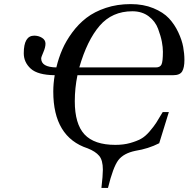

<svg xmlns="http://www.w3.org/2000/svg" viewBox="-20 -727 920 937"><path d="M96 -467Q96 -553 147 -553Q168 -553 185 -542.5Q202 -532 202 -514Q202 -496 191.5 -472Q181 -448 181 -442Q181 -399 255 -398Q266 -444 284 -485.5Q302 -527 332.5 -568.5Q363 -610 402 -640Q441 -670 496.5 -688.5Q552 -707 618 -707Q680 -707 728.5 -687Q777 -667 804.5 -637.5Q832 -608 850 -569.5Q868 -531 874 -498Q880 -465 880 -434Q880 -397 869 -378.5Q858 -360 825 -360H358Q345 -297 345 -233Q345 -122 392.5 -71Q440 -20 543 -20Q583 -20 615 -29Q647 -38 668 -49.5Q689 -61 710 -85.5Q731 -110 742.5 -128Q754 -146 774 -180H804L757 -28Q704 -1 641 9Q583 21 557.5 54.5Q532 88 507 190H475Q482 129 482 101Q482 55 464 33.5Q446 12 408 -3Q240 -58 240 -280Q240 -319 247 -360Q164 -361 130 -392Q96 -423 96 -467ZM367 -398H741Q761 -398 768 -412Q775 -426 775 -475Q775 -496 770 -523Q765 -550 751.5 -586.5Q738 -623 705.5 -647.5Q673 -672 626 -672Q527 -672 466 -601Q405 -530 367 -398Z"/></svg>

Font: Lingua Franca
Style: Italic
Weight: 400
Italic angle: -13°
Version: Version 1.19